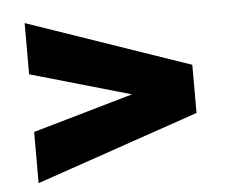

<svg xmlns="http://www.w3.org/2000/svg" viewBox="-41 -616 664 564"><g transform="rotate(-5 291.0 -334.0)"><path d="M51 -98V-249L347 -334L51 -419V-570L531 -405V-263Z"/></g></svg>

Font: Gantari ExtraBold
Style: Regular
Weight: 800
Version: Version 1.000